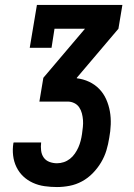

<svg xmlns="http://www.w3.org/2000/svg" viewBox="-20 -755 540 775"><path d="M210 0Q185 0 160 -3.5Q135 -7 113 -17Q91 -27 74 -43Q57 -59 46.5 -80.5Q36 -102 33 -127Q30 -152 34 -177Q34 -177 34.5 -178Q35 -179 35 -180H146Q146 -180 146 -179.5Q146 -179 146 -179Q144 -163 146 -147Q148 -131 156.5 -119Q165 -107 179.5 -101.5Q194 -96 210 -96Q224 -96 237.5 -100.5Q251 -105 262.5 -114Q274 -123 282.5 -135.5Q291 -148 296.5 -160.5Q302 -173 305.5 -186.5Q309 -200 311 -214Q313 -228 314.5 -242.5Q316 -257 315 -270.5Q314 -284 310.5 -297.5Q307 -311 299.5 -322Q292 -333 279.5 -339Q267 -345 253 -345H139L155 -441L323 -639H200L188 -562H100L129 -735H474L458 -639L290 -441V-439Q316 -436 339.5 -425Q363 -414 380.5 -396Q398 -378 408.5 -354.5Q419 -331 423.5 -305.5Q428 -280 427 -252.5Q426 -225 421 -199Q417 -173 409.5 -148Q402 -123 388 -99.5Q374 -76 354.5 -56Q335 -36 311 -23Q287 -10 261 -5Q235 0 210 0Z"/></svg>

Font: Iosevka Slab Oblique
Style: Bold
Weight: 700
Italic angle: -9°
Monospace: yes
Designer: Belleve Invis
Foundry: Belleve Invis
Version: Version 11.1.1; ttfautohint (v1.8.3)